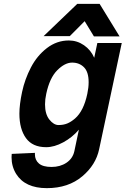

<svg xmlns="http://www.w3.org/2000/svg" viewBox="-20 -746 648 991"><path d="M363.8 34.2 387.2 -76.7Q353 -36.6 306.6 -11.5Q260.3 13.7 218.3 13.7Q147.9 13.7 114 -33.2Q80.1 -80.1 80.1 -159.2Q80.1 -206.1 94 -271.5Q107.9 -336.9 139.6 -397.9Q171.4 -459 222.4 -498Q273.4 -537.1 335.4 -537.1Q377.9 -537.1 413.6 -512.5Q449.2 -487.8 466.3 -447.8L482.4 -523.9H608.4L491.7 24.4Q474.6 105 405.3 163.6Q333 225.1 221.7 225.1Q109.4 225.1 63.5 151.9Q39.6 113.3 39.6 65.4Q39.6 59.1 40.5 48.3Q113.3 44.9 160.2 43V50.3Q160.2 80.1 180.9 97.9Q201.7 115.7 246.1 115.7Q290.5 115.7 323 94Q355.5 72.3 363.8 34.2ZM218.8 -262.2Q212.4 -233.4 212.4 -207.5Q212.4 -156.7 234.9 -128.7Q257.3 -100.6 282.2 -100.6Q307.1 -100.6 326.9 -108.6Q346.7 -116.7 367.2 -134.3Q412.1 -173.3 430.7 -262.2Q437.5 -293.5 437.5 -321.8Q437.5 -374.5 413.6 -398.7Q389.6 -422.9 352.3 -422.9Q314.9 -422.9 275.6 -383.5Q236.3 -344.2 218.8 -262.2ZM597.2 -558.1H464.8L417 -636.7L340.3 -559.6H205.1L378.9 -726.1H494.1Z"/></svg>

Font: Tuffy
Style: BoldItalic
Weight: 700
Italic angle: -12°
Designer: Thatcher Ulrich, Karoly Barta, Michael Everson
Version: Version 001.271